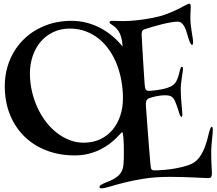

<svg xmlns="http://www.w3.org/2000/svg" viewBox="-20 -853 1173 1040"><path d="M201.2 -704.1Q244.6 -724.6 286.1 -732.4Q327.6 -740.2 366.2 -740.2Q409.7 -740.2 449.2 -730Q488.8 -719.7 523.9 -701.2Q559.1 -682.6 589.4 -657Q619.6 -631.3 644 -601.1Q643.6 -610.8 642.1 -622.8Q640.6 -634.8 637.5 -647.2Q634.3 -659.7 628.9 -671.6Q623.5 -683.6 615.2 -693.8Q607.4 -703.1 599.9 -709Q592.3 -714.8 586.4 -718.8Q580.6 -722.7 576.9 -725.3Q573.2 -728 573.2 -731.9Q573.2 -735.8 576.9 -738Q580.6 -740.2 585 -740.2Q597.2 -740.2 612.8 -739.5Q628.4 -738.8 647.9 -738.8Q678.7 -738.8 719.2 -742.9Q759.8 -747.1 810.1 -756.8Q851.6 -765.1 885.3 -778.1Q918.9 -791 943.6 -803.2Q968.3 -815.4 983.9 -824.2Q999.5 -833 1004.9 -833Q1013.2 -833 1013.2 -817.9Q1013.2 -809.1 1012.9 -802.5Q1012.7 -795.9 1012.2 -789.3Q1011.7 -782.7 1011.5 -774.7Q1011.2 -766.6 1011.2 -754.9Q1011.2 -735.4 1013.4 -716.1Q1015.6 -696.8 1018.6 -679.4Q1021.5 -662.1 1023.7 -647.7Q1025.9 -633.3 1025.9 -623Q1025.9 -617.2 1024.4 -613.5Q1022.9 -609.9 1020 -609.9Q1017.1 -609.9 1013.9 -614.3Q1010.7 -618.7 1007.8 -625.7Q1004.9 -632.8 1002 -641.4Q999 -649.9 997.1 -658.2Q992.7 -673.8 987.8 -688Q982.9 -702.1 976.6 -712.6Q970.2 -723.1 961.9 -729.5Q953.6 -735.8 941.9 -735.8Q927.7 -735.8 905.3 -731.9Q882.8 -728 857.9 -721.9Q833 -715.8 808.8 -708.7Q784.7 -701.7 767.1 -695.8Q752.9 -691.4 750 -683.8Q747.1 -676.3 747.1 -667Q747.1 -665.5 747.8 -653.1Q748.5 -640.6 749.5 -621.3Q750.5 -602.1 752 -577.9Q753.4 -553.7 754.9 -528.3Q756.3 -502.9 758.1 -478.3Q759.8 -453.6 761 -433.3Q762.2 -413.1 763.4 -399.2Q764.6 -385.3 765.1 -381.8Q767.6 -367.7 772.9 -364.3Q778.3 -360.8 785.2 -360.8Q788.6 -360.8 799.1 -361.6Q809.6 -362.3 823.5 -364Q837.4 -365.7 853 -368.7Q868.7 -371.6 882.8 -376Q895 -379.9 904.8 -384.5Q914.6 -389.2 922.1 -396.2Q929.7 -403.3 935.3 -413.6Q940.9 -423.8 945.8 -439Q948.7 -448.2 950.9 -457.5Q953.1 -466.8 955.1 -474.4Q957 -481.9 959.2 -486.6Q961.4 -491.2 964.8 -491.2Q971.2 -491.2 971.2 -480Q971.2 -473.6 969.2 -461.7Q967.3 -449.7 965.1 -434.3Q962.9 -418.9 960.9 -401.6Q959 -384.3 959 -367.2Q959 -345.2 960.4 -325Q961.9 -304.7 963.4 -287.1Q964.8 -269.5 966.3 -255.4Q967.8 -241.2 967.8 -231.9Q967.8 -226.6 966.6 -223.4Q965.3 -220.2 962.9 -220.2Q957.5 -220.2 952.9 -234.1Q948.2 -248 942.4 -266.4Q936.5 -284.7 929 -302.5Q921.4 -320.3 911.1 -328.1Q904.3 -333.5 894.3 -335.2Q884.3 -336.9 873 -336.9Q860.4 -336.9 847.7 -335.2Q835 -333.5 823.5 -331.1Q812 -328.6 803.2 -325.9Q794.4 -323.2 790 -321.8Q777.3 -317.4 773.7 -309.3Q770 -301.3 770 -290Q770 -286.6 771 -271.2Q772 -255.9 773.7 -232.7Q775.4 -209.5 777.6 -180.7Q779.8 -151.9 782 -121.8Q784.2 -91.8 786.6 -62.5Q789.1 -33.2 791 -9.3Q793 14.6 794.4 31.5Q795.9 48.3 796.9 53.2Q798.3 63.5 803.2 66.7Q808.1 69.8 814.9 69.8Q839.4 69.8 870.6 67.1Q901.9 64.5 932.9 58.8Q963.9 53.2 991.2 44.7Q1018.6 36.1 1035.2 23.9Q1048.8 14.2 1059.6 -0.5Q1070.3 -15.1 1078.4 -31Q1086.4 -46.9 1092 -63.2Q1097.7 -79.6 1101.6 -93.3Q1105.5 -106.9 1107.7 -116.7Q1109.9 -126.5 1110.8 -129.9Q1112.3 -134.8 1114 -141.1Q1115.7 -147.5 1117.7 -152.8Q1119.6 -158.2 1121.8 -162.1Q1124 -166 1127 -166Q1130.9 -166 1131.8 -160.4Q1132.8 -154.8 1132.8 -147Q1132.8 -136.7 1131.3 -124.5Q1129.9 -112.3 1128.4 -97.2Q1127 -82 1125.5 -64Q1124 -45.9 1124 -23.9Q1124 -7.8 1124.5 9Q1125 25.9 1125.7 41Q1126.5 56.2 1127.2 68.4Q1127.9 80.6 1127.9 86.9Q1127.9 99.6 1123.5 105.7Q1119.1 111.8 1107.9 111.8Q1096.2 111.3 1075.9 110.4Q1055.7 109.4 1028.8 108.2Q1002 106.9 969.5 106Q937 105 900.9 105Q822.3 105 761 114.7Q699.7 124.5 654.1 136Q608.4 147.5 577.1 157.2Q545.9 167 527.8 167Q523.9 167 521.5 165Q519 163.1 519 159.2Q519 153.3 525.9 148.9Q532.7 144.5 543.2 139.9Q553.7 135.3 566.9 130.1Q580.1 125 592.8 118.2Q607.9 109.9 618.2 101.1Q628.4 92.3 634.8 82.5Q641.1 72.8 644.5 61.5Q647.9 50.3 648.9 37.1Q650.4 23.4 650.6 5.6Q650.9 -12.2 650.9 -30.8Q650.9 -50.3 650.4 -69.3Q649.9 -88.4 648.7 -103.5Q647.5 -118.7 645.8 -127.9Q644 -137.2 642.1 -137.2Q639.6 -137.2 631.6 -127.9Q623.5 -118.7 609.1 -104.5Q594.7 -90.3 573.7 -74.2Q552.7 -58.1 524.9 -43.9Q497.1 -29.8 461.9 -20.5Q426.8 -11.2 383.8 -11.2Q302.2 -11.2 232.9 -37.6Q163.6 -64 113 -113Q62.5 -162.1 34.2 -231.4Q5.9 -300.8 5.9 -387.2Q5.9 -440.4 19.8 -489Q33.7 -537.6 59.3 -578.6Q85 -619.6 121.1 -651.6Q157.2 -683.6 201.2 -704.1ZM357.9 -698.2Q308.6 -698.2 268.6 -679.2Q228.5 -660.2 200.4 -627.2Q172.4 -594.2 157.2 -549.8Q142.1 -505.4 142.1 -455.1Q142.1 -406.7 152.6 -360.1Q163.1 -313.5 182.1 -271.7Q201.2 -230 227.8 -194.8Q254.4 -159.7 286.9 -134.3Q319.3 -108.9 356.2 -94.5Q393.1 -80.1 433.1 -80.1Q483.4 -80.1 523.2 -98.9Q563 -117.7 590.1 -150.4Q617.2 -183.1 631.6 -226.8Q646 -270.5 646 -319.8Q646 -369.1 637.5 -416.3Q628.9 -463.4 612.3 -505.6Q595.7 -547.9 571 -583Q546.4 -618.2 514.4 -643.8Q482.4 -669.4 443.1 -683.8Q403.8 -698.2 357.9 -698.2Z"/></svg>

Font: Henny Penny
Style: Regular
Weight: 400
Version: Version 1.001